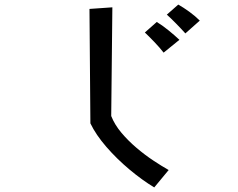

<svg xmlns="http://www.w3.org/2000/svg" viewBox="-20 -769 1040 839"><path d="M790 -623Q774 -641 749.5 -666Q725 -691 709 -705L759 -749Q782 -736 807.5 -717.5Q833 -699 853 -679ZM654 50Q601 18 545.5 -28.5Q490 -75 444.5 -127.5Q399 -180 375 -230L371 -730L471 -737L466 -262Q481 -224 510.5 -189Q540 -154 576.5 -123Q613 -92 650 -67.5Q687 -43 717 -26ZM695 -539Q678 -561 654 -586Q630 -611 613 -627L665 -673Q687 -660 715 -637.5Q743 -615 764 -595Z"/></svg>

Font: Stick
Style: Regular
Weight: 400
Designer: Fontworks Inc.
Foundry: Fontworks Inc.
Version: Version 1.100